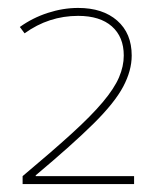

<svg xmlns="http://www.w3.org/2000/svg" viewBox="-20 -756 400 484"><path d="M37 -312Q111 -374 160.5 -419Q210 -464 239 -498.5Q268 -533 280 -561Q292 -589 292 -616Q292 -663 262 -689.5Q232 -716 177 -716Q103 -716 42 -672L30 -688Q62 -711 100.5 -723.5Q139 -736 177 -736Q239 -736 275.5 -704Q312 -672 312 -616Q312 -578 290.5 -537.5Q269 -497 216 -444.5Q163 -392 70 -314V-312H318V-292H37Z"/></svg>

Font: M PLUS 2 Thin
Style: Regular
Weight: 100
Designer: Coji Morishita
Foundry: UNDERFOREST DESIGN
Version: Version 1.001